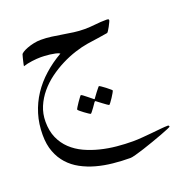

<svg xmlns="http://www.w3.org/2000/svg" viewBox="-104 -289 721 741"><g transform="rotate(-20 257.0 81.5)"><path d="M492.2 293Q492.2 293.9 480.2 299.1Q468.3 304.2 450 311Q431.6 317.9 409.4 325.7Q387.2 333.5 366.9 340.1Q346.7 346.7 331.1 350.8Q315.4 355 310.1 355Q273.9 355 238.5 351.3Q203.1 347.7 171.1 338.9Q139.2 330.1 111.6 315.2Q84 300.3 64 278.1Q43.9 255.9 32.5 225.8Q21 195.8 21 155.8Q21 110.4 33.2 70.6Q45.4 30.8 67.9 -3.2Q90.3 -37.1 122.1 -65.4Q153.8 -93.8 192.9 -116.2Q187.5 -120.1 176.5 -122.6Q165.5 -125 153.8 -126.5Q142.1 -127.9 131.8 -128.4Q121.6 -128.9 117.2 -128.9Q100.6 -128.9 80.1 -126.2Q59.6 -123.5 43.9 -118.2Q43.9 -120.1 45.2 -126Q46.4 -131.8 48.1 -138.9Q49.8 -146 51.5 -152.6Q53.2 -159.2 54.2 -162.1Q54.7 -166 62.7 -171.1Q70.8 -176.3 83 -180.9Q95.2 -185.5 110.1 -188.7Q125 -191.9 140.1 -191.9Q161.6 -191.9 183.1 -189Q204.6 -186 226.3 -182.4Q248 -178.7 269.5 -175.8Q291 -172.9 312.5 -172.9Q335 -172.9 357.7 -175.5Q380.4 -178.2 405.3 -178.2Q408.2 -178.2 411.1 -177.5Q414.1 -176.8 414.1 -172.9Q414.1 -170.9 410.6 -163.8Q407.2 -156.7 403.1 -148.9Q398.9 -141.1 394.8 -135Q390.6 -128.9 389.2 -128.9Q372.6 -126 349.4 -122.6Q326.2 -119.1 305.2 -116.2Q280.3 -112.3 251.5 -103Q222.7 -93.8 194.1 -79.3Q165.5 -64.9 139.4 -45.7Q113.3 -26.4 93 -2.2Q72.8 22 60.8 50.5Q48.8 79.1 48.8 111.8Q48.8 149.9 61.5 178.5Q74.2 207 96.2 227.8Q118.2 248.5 147.2 262Q176.3 275.4 208.7 283.4Q241.2 291.5 275.1 294.7Q309.1 297.9 340.8 297.9Q358.9 297.9 379.9 296.1Q400.9 294.4 420.9 292.5Q440.9 290.5 458.3 288.8Q475.6 287.1 486.8 287.1Q492.2 287.1 492.2 293ZM334 86.4Q334 88.4 329.6 96.2Q325.2 104 319.6 112.5Q314 121.1 308.8 127.9Q303.7 134.8 301.8 134.8Q300.8 134.8 294.2 130.1Q287.6 125.5 279.8 119.6Q271 113.3 259.8 104.5Q257.8 102.5 256.3 102.5Q254.9 102.5 252.9 104.5Q245.6 115.2 239.7 123.5Q234.4 130.9 229.7 136.7Q225.1 142.6 223.6 142.6Q222.2 142.6 215.1 137.9Q208 133.3 200.2 127.4Q192.4 121.6 186 116.2Q179.7 110.8 179.7 109.4Q179.7 107.4 184.3 99.9Q189 92.3 194.8 83.7Q200.7 75.2 205.8 68.4Q210.9 61.5 211.9 61.5Q214.4 61.5 220.7 66.4Q227.1 71.3 233.9 76.7Q242.2 83 252 91.3Q254.9 94.2 256.3 94.2Q257.8 94.2 259.8 90.3Q267.1 80.1 273.4 71.8Q278.8 64.9 283.7 58.8Q288.6 52.7 289.6 52.7Q291 52.7 298.3 57.6Q305.7 62.5 313.5 68.6Q321.3 74.7 327.6 80.1Q334 85.4 334 86.4Z"/></g></svg>

Font: Scheherazade
Style: Regular
Weight: 400
Designer: SIL International
Foundry: SIL International
Version: Version 2.100 (build 932/914)